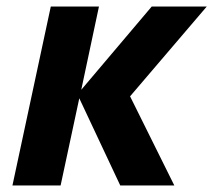

<svg xmlns="http://www.w3.org/2000/svg" viewBox="-20 -566 651 586"><path d="M18 0H165L222 -266L347 0H512L377 -272L611 -546H443L228 -292L282 -546H135Z"/></svg>

Font: BC Sans
Style: Bold Italic
Weight: 700
Italic angle: -12°
Designer: Monotype Design Team
Province of B.C.
Foundry: Monotype Imaging Inc.
Version: Version 2.000;GOOG;noto-source:20170915:90ef993387c0